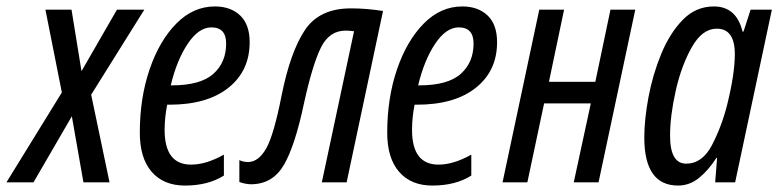

<svg xmlns="http://www.w3.org/2000/svg" viewBox="-66 -566 2419 596"><path d="M-46 0 126 -279 75 -536H156L187 -345L297 -536H382L217 -272L274 0H193L157 -205L38 0Z M508 10Q580 10 629 -21V-86Q574 -55 527 -55Q445 -55 445 -163Q445 -201 453 -241H460Q577 -241 643 -293.5Q709 -346 709 -435Q709 -490 679.5 -518Q650 -546 601 -546Q534 -546 481.5 -493Q429 -440 398.5 -351Q368 -262 368 -154Q368 -75 405 -32.5Q442 10 508 10ZM464 -301Q483 -380 517 -430.5Q551 -481 590 -481Q636 -481 636 -431Q636 -372 596 -336.5Q556 -301 467 -301Z M715 6Q781 5 815.5 -54.5Q850 -114 878 -247Q904 -365 930 -418Q956 -471 1007 -471Q1017 -471 1033 -469L933 0H1010L1123 -532Q1096 -536 1072.5 -538Q1049 -540 1023 -540Q925 -540 880 -472Q835 -404 808 -269Q784 -147 760.5 -105.5Q737 -64 705 -63Q689 -63 677 -69V-1Q696 6 715 6Z M1276 10Q1348 10 1397 -21V-86Q1342 -55 1295 -55Q1213 -55 1213 -163Q1213 -201 1221 -241H1228Q1345 -241 1411 -293.5Q1477 -346 1477 -435Q1477 -490 1447.5 -518Q1418 -546 1369 -546Q1302 -546 1249.5 -493Q1197 -440 1166.5 -351Q1136 -262 1136 -154Q1136 -75 1173 -32.5Q1210 10 1276 10ZM1232 -301Q1251 -380 1285 -430.5Q1319 -481 1358 -481Q1404 -481 1404 -431Q1404 -372 1364 -336.5Q1324 -301 1235 -301Z M1494 0 1608 -536H1685L1638 -312H1782L1829 -536H1906L1792 0H1715L1768 -245H1623L1571 0Z M2039 10Q2074 10 2103 -13Q2132 -36 2158 -76H2160L2154 0H2216L2330 -536H2264L2242 -468H2239Q2220 -546 2150 -546Q2094 -546 2053.5 -504.5Q2013 -463 1986.5 -398.5Q1960 -334 1947 -264.5Q1934 -195 1934 -139Q1934 10 2039 10ZM2064 -58Q2014 -58 2014 -145Q2014 -206 2031.5 -284Q2049 -362 2081.5 -419.5Q2114 -477 2159 -477Q2215 -477 2215 -398Q2215 -336 2191 -240Q2174 -173 2144 -115.5Q2114 -58 2064 -58Z"/></svg>

Font: Noto Sans UI Condensed
Style: Italic
Weight: 400
Width: 3
Italic angle: -12°
Designer: Monotype Design Team
Foundry: Monotype Imaging Inc.
Version: Version 1.901